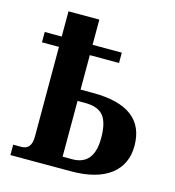

<svg xmlns="http://www.w3.org/2000/svg" viewBox="-112 -854 862 948"><g transform="rotate(15 319.0 -380.0)"><path d="M278.8 -759.8V-630.9H428.2V-578.1H278.8V-401.9H341.8Q607.9 -401.9 607.9 -202.1Q607.9 -106.4 538.1 -53.2Q468.3 0 336.9 0H27.8V-53.2H69.8Q121.1 -53.2 121.1 -119.1V-578.1H34.2V-630.9H121.1V-759.8ZM278.8 -59.1H328.1Q439 -59.1 439 -196.8Q439 -275.9 411.1 -310.1Q383.3 -344.2 316.9 -344.2H278.8Z"/></g></svg>

Font: Droid Serif
Style: Bold
Weight: 700
Designer: Monotype Design team
Foundry: Monotype Imaging Inc.
Version: Version 1.03